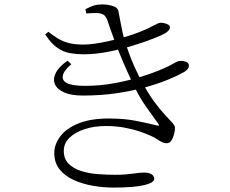

<svg xmlns="http://www.w3.org/2000/svg" viewBox="-20 -806 1040 870"><path d="M493 44Q449 44 402 36Q355 28 315 10Q275 -8 250.5 -38Q226 -68 226 -112Q226 -152 253 -188Q280 -224 335 -246.5Q390 -269 473 -269Q544 -269 598.5 -258Q653 -247 689 -238Q700 -235 700.5 -237.5Q701 -240 696 -247Q681 -269 645.5 -317.5Q610 -366 578 -436Q559 -476 540 -520Q521 -564 502.5 -613Q484 -662 467 -713Q461 -730 451 -738Q441 -746 418 -747Q405 -747 394 -746.5Q383 -746 371 -745L367 -764Q388 -776 405.5 -781Q423 -786 443 -786Q467 -786 490.5 -779Q514 -772 517 -754Q521 -733 525 -711Q529 -689 534 -665.5Q539 -642 546 -618Q554 -595 563.5 -567.5Q573 -540 587 -509Q601 -478 618 -444Q651 -383 679 -345Q707 -307 728.5 -284.5Q750 -262 761.5 -249Q773 -236 773 -226Q773 -214 768.5 -197Q764 -180 756 -168.5Q748 -157 736 -157Q725 -157 715 -161.5Q705 -166 693 -174.5Q681 -183 662 -191Q643 -200 612 -210.5Q581 -221 542 -228Q503 -235 461 -235Q407 -235 364 -221Q321 -207 295 -182Q269 -157 269 -122Q269 -86 291 -64Q313 -42 348 -31Q383 -20 423.5 -17Q464 -14 501 -14Q528 -14 547 -15.5Q566 -17 580.5 -19Q595 -21 608 -22.5Q621 -24 634 -24Q655 -24 667 -16Q679 -8 679 3Q679 13 668 20Q657 27 635 32.5Q613 38 577.5 41Q542 44 493 44ZM356 -373Q303 -373 271 -387Q239 -401 229 -424Q219 -447 232.5 -475Q246 -503 286 -531L303 -515Q254 -473 266.5 -445Q279 -417 366 -417Q434 -417 498.5 -429Q563 -441 619.5 -458.5Q676 -476 717 -494Q745 -506 758.5 -514Q772 -522 780.5 -526Q789 -530 797 -530Q808 -530 817 -528Q826 -526 831 -521Q836 -516 836 -509Q836 -501 831.5 -494.5Q827 -488 815 -480Q787 -464 742.5 -445.5Q698 -427 638.5 -410.5Q579 -394 508 -383.5Q437 -373 356 -373ZM359 -560Q328 -560 298.5 -565Q269 -570 240.5 -589Q212 -608 185 -650L199 -662Q223 -643 244 -630.5Q265 -618 292 -611Q319 -604 359 -604Q380 -604 409 -608Q438 -612 469 -619Q500 -626 527 -633Q587 -650 623.5 -665.5Q660 -681 679.5 -692Q699 -703 708 -703Q717 -703 726.5 -700.5Q736 -698 743 -694Q750 -690 750 -682Q750 -675 745 -669Q740 -663 730 -656Q717 -648 678 -632.5Q639 -617 584.5 -600Q530 -583 471 -571.5Q412 -560 359 -560Z"/></svg>

Font: Noto Serif SC ExtraLight Light
Style: Regular
Weight: 300
Version: Version 2.002-H1;hotconv 1.1.0;makeotfexe 2.6.0